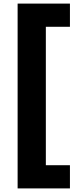

<svg xmlns="http://www.w3.org/2000/svg" viewBox="-20 -888 435 1068"><path d="M78 -868H369V-739H235V31H369V160H78Z"/></svg>

Font: Encode Sans Wide
Style: ExtraBold
Weight: 800
Designer: Pablo Impallari, Andres Torresi
Foundry: Pablo Impallari, Andres Torresi
Version: Version 1.000; ttfautohint (v1.00) -l 8 -r 50 -G 200 -x 14 -